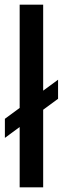

<svg xmlns="http://www.w3.org/2000/svg" viewBox="-20 -805 278 825"><path d="M1 -212.5 229.5 -380.5V-462.5L1 -294.5ZM64.5 0H165.5V-785H64.5Z"/></svg>

Font: Anybody Thin
Style: Regular
Weight: 400
Version: Version 1.113;gftools[0.9.25]